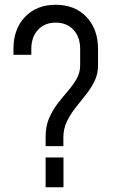

<svg xmlns="http://www.w3.org/2000/svg" viewBox="-20 -786 480 806"><path d="M171.5 -172.5V-209Q171 -254.5 185.8 -289Q200.5 -323.5 222.2 -351.5Q244 -379.5 265.5 -404.5Q287 -429.5 301.8 -455.2Q316.5 -481 316.5 -512V-581Q316.5 -630.5 288.5 -660.8Q260.5 -691 214 -691Q167.5 -691 139.5 -660.8Q111.5 -630.5 111.5 -581V-556H36.5V-581Q36.5 -664.5 85.2 -715.2Q134 -766 214 -766Q294.5 -766 343 -714.8Q391.5 -663.5 391.5 -581V-512Q391.5 -475.5 376.8 -445.2Q362 -415 340.2 -388Q318.5 -361 297 -333.8Q275.5 -306.5 260.8 -276Q246 -245.5 246 -209V-172.5ZM171.5 0V-125H246.5V0Z"/></svg>

Font: Mohave
Style: Regular
Weight: 400
Designer: Gumpita Rahayu
Foundry: Tokotype
Version: Version 2.003; ttfautohint (v1.8.3)